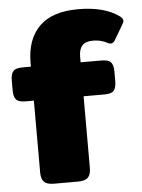

<svg xmlns="http://www.w3.org/2000/svg" viewBox="-51 -736 576 777"><g transform="rotate(-5 237.0 -347.5)"><path d="M85 -50V-342H51Q23 -342 13 -353.5Q3 -365 3 -392V-430Q3 -457 13 -468.5Q23 -480 51 -480H85V-495Q85 -591 137.5 -643Q190 -695 295 -695Q402 -695 462 -651Q474 -642 474 -633Q474 -626 468 -617L432 -556Q425 -545 416 -545Q409 -545 402 -549Q376 -563 345 -563Q314 -563 300.5 -548Q287 -533 287 -503V-480H372Q400 -480 410 -468.5Q420 -457 420 -430V-392Q420 -365 410 -353.5Q400 -342 372 -342H287V-50Q287 -24 275 -12Q263 0 234 0H137Q108 0 96.5 -12Q85 -24 85 -50Z"/></g></svg>

Font: Mitr SemiBold
Style: Regular
Weight: 600
Designer: Thanarat Vachiruckul
Foundry: Cadson Demak
Version: Version 1.002